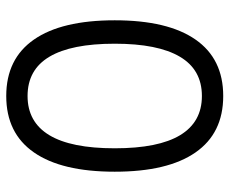

<svg xmlns="http://www.w3.org/2000/svg" viewBox="-80 -645 735 615"><g transform="rotate(-90 287.5 -337.5)"><path d="M287.5 10Q168.3 10 106.7 -78.8Q45 -167.5 45 -337.5Q45 -507.5 106.7 -596.2Q168.3 -685 287.5 -685Q406.7 -685 468.3 -596.2Q530 -507.5 530 -337.5Q530 -167.5 468.3 -78.8Q406.7 10 287.5 10ZM287.5 -58.3Q371.7 -58.3 413.3 -128.8Q455 -199.2 455 -337.5Q455 -476.7 413.3 -546.7Q371.7 -616.7 287.5 -616.7Q204.2 -616.7 162.1 -547.1Q120 -477.5 120 -337.5Q120 -197.5 162.1 -127.9Q204.2 -58.3 287.5 -58.3Z"/></g></svg>

Font: Funnel Display Light
Style: Regular
Weight: 300
Designer: NORD ID, Kristian Moeller
Foundry: Dicotype
Version: Version 1.000